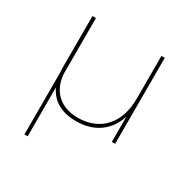

<svg xmlns="http://www.w3.org/2000/svg" viewBox="-161 -661 981 1000"><g transform="rotate(30 329.5 -161.5)"><path d="M548.8 -517.1V0H528.8V-150.9Q504.9 -79.1 450.2 -40Q395.5 -1 314 0Q182.1 0 134.8 -100.1V193.8H115.2V-179.2Q114.3 -187 113.8 -204.1V-517.1H134.8V-180.2Q141.6 -104 188.5 -62Q235.4 -20 314 -20Q415 -22 472.2 -86.4Q529.3 -150.9 528.8 -264.2V-517.1Z"/></g></svg>

Font: Montserrat-Hairline
Style: Regular
Weight: 250
Designer: Julieta Ulanovsky
Foundry: Julieta Ulanovsky
Version: Version 1.000;PS 002.000;hotconv 1.0.70;makeotf.lib2.5.58329